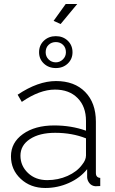

<svg xmlns="http://www.w3.org/2000/svg" viewBox="-20 -937 577 967"><path d="M285.2 -815.9 250 -832 311 -917H369.1ZM345.2 -673.8Q345.2 -639.6 321.3 -616.9Q297.4 -594.2 261.2 -594.2Q225.1 -594.2 200.9 -616.9Q176.8 -639.6 176.8 -673.8Q176.8 -709 200.9 -731.9Q225.1 -754.9 261.2 -754.9Q297.4 -754.9 321.3 -731.9Q345.2 -709 345.2 -673.8ZM210 -673.8Q210 -652.3 224.9 -637.7Q239.7 -623 261.2 -623Q281.2 -623 296.6 -637.7Q312 -652.3 312 -673.8Q312 -697.3 297.4 -711.2Q282.7 -725.1 261.2 -725.1Q239.7 -725.1 224.9 -711.2Q210 -697.3 210 -673.8ZM35.2 -149.9Q35.2 -218.8 95.7 -262Q156.2 -305.2 252.9 -305.2Q339.4 -305.2 413.1 -278.8V-328.1Q413.1 -400.4 370.8 -443.1Q328.6 -485.8 256.8 -485.8Q179.7 -485.8 89.8 -423.8L68.8 -460Q171.4 -528.8 262.2 -528.8Q355 -528.8 408.9 -473.9Q462.9 -418.9 462.9 -324.2V-65.9Q462.9 -42.5 484.9 -41V0Q462.9 1.5 460 1Q441.4 -1 430.7 -14.2Q419.9 -27.3 418.9 -43.9V-85Q383.3 -40.5 326.7 -15.4Q270 9.8 208 9.8Q133.8 9.8 84.5 -36.1Q35.2 -82 35.2 -149.9ZM393.1 -106.9Q413.1 -131.3 413.1 -153.8V-240.2Q343.3 -268.1 257.8 -268.1Q178.7 -268.1 130.9 -236.6Q83 -205.1 83 -152.8Q83 -102.1 120.8 -65.9Q158.7 -29.8 217.8 -29.8Q272.9 -29.8 320.3 -51Q367.7 -72.3 393.1 -106.9Z"/></svg>

Font: Rawline Light
Style: Regular
Weight: 300
Designer: Matt McInerney, Pablo Impallari, Rodrigo Fuenzalida
Foundry: Matt McInerney, Pablo Impallari, Rodrigo Fuenzalida
Version: Version 4.020;PS 004.020;hotconv 1.0.88;makeotf.lib2.5.64775